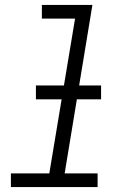

<svg xmlns="http://www.w3.org/2000/svg" viewBox="-20 -755 540 775"><path d="M24 0V-55H179L283 -680H149V-735H353L241 -55H374V0ZM125 -354V-410H388V-354Z"/></svg>

Font: Iosevka Slab Light Oblique
Style: Regular
Weight: 300
Italic angle: -9°
Monospace: yes
Designer: Belleve Invis
Foundry: Belleve Invis
Version: Version 11.1.1; ttfautohint (v1.8.3)